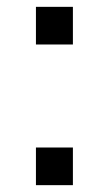

<svg xmlns="http://www.w3.org/2000/svg" viewBox="-20 -593 318 561"><path d="M85 -573H193V-463H85ZM85 -162H193V-52H85Z"/></svg>

Font: 42dot Sans
Style: Regular
Weight: 400
Designer: 42dot
Version: Version 1.000